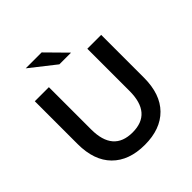

<svg xmlns="http://www.w3.org/2000/svg" viewBox="-232 -1069 1254 1254"><g transform="rotate(-45 394.5 -442.0)"><path d="M88 -305V-700H218V-310Q218 -104 396 -104Q573 -104 573 -310V-700H701V-305Q701 -153 620.5 -71.5Q540 10 395 10Q250 10 169 -71.5Q88 -153 88 -305ZM198 -894H345L480 -757H372Z"/></g></svg>

Font: mBank SemiBold
Style: Regular
Weight: 600
Designer: Julieta Ulanovsky
Foundry: Julieta Ulanovsky
Version: Version 7.200